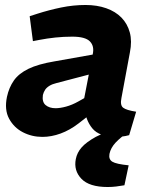

<svg xmlns="http://www.w3.org/2000/svg" viewBox="-20 -541 608 770"><path d="M498 1Q484 5 470 6.5Q456 8 447 8Q378 8 350 -26.5Q322 -61 320 -109L315 -133L352 -324Q359 -356 340.5 -375Q322 -394 270 -394Q235 -394 202 -390.5Q169 -387 138 -381L112 -376L99 -476L130 -486Q177 -501 225.5 -511Q274 -521 323 -521Q369 -521 406 -508Q443 -495 467 -470.5Q491 -446 500.5 -411Q510 -376 501 -331L467 -148Q461 -119 474 -109Q487 -99 526 -93ZM150 8Q108 8 72 -10.5Q36 -29 16.5 -65Q-3 -101 8 -153Q16 -190 35.5 -218Q55 -246 94 -265Q133 -284 199 -295L368 -325L352 -246L207 -208Q190 -204 178.5 -197Q167 -190 161 -181Q155 -172 152 -160Q148 -132 163 -119.5Q178 -107 203 -107Q221 -107 245 -113.5Q269 -120 294 -134L335 -157L353 -91L295 -46Q260 -19 223 -5.5Q186 8 150 8ZM412 209Q338 209 306.5 176Q275 143 284 97Q289 71 307.5 50Q326 29 364 8L418 -18H498L497 -13Q463 10 443.5 31Q424 52 419 76Q415 98 430.5 107.5Q446 117 496 122L479 202Q462 205 445.5 207Q429 209 412 209Z"/></svg>

Font: REM SemiBold
Style: Italic
Weight: 600
Italic angle: -11°
Designer: Octavio Pardo
Foundry: Ashler Design
Version: Version 1.005;gftools[0.9.28]